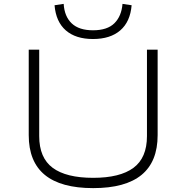

<svg xmlns="http://www.w3.org/2000/svg" viewBox="-20 -961 961 989"><path d="M460 8Q294 8 211 -60Q128 -128 128 -265V-705H182V-260Q182 -148 251.5 -96.5Q321 -45 460 -45Q598 -45 667.5 -96.5Q737 -148 737 -260V-705H792V-265Q792 -128 709 -60Q626 8 460 8ZM459 -760Q370 -760 319 -804.5Q268 -849 261 -934L308 -941Q312 -876 349.5 -840.5Q387 -805 459 -805Q533 -805 569.5 -841.5Q606 -878 611 -941L658 -934Q651 -849 599.5 -804.5Q548 -760 459 -760Z"/></svg>

Font: Nunito Sans 7pt Expanded ExtraLight
Style: Regular
Weight: 250
Width: 7
Designer: Vernon Adams
Foundry: Vernon Adams
Version: Version 3.101;gftools[0.9.27]